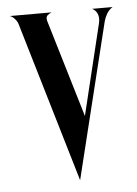

<svg xmlns="http://www.w3.org/2000/svg" viewBox="-45 -554 439 615"><g transform="rotate(-5 175.0 -246.5)"><path d="M144 -518.1Q135.7 -515.1 130.1 -509.8Q124.5 -504.4 127 -493.2L221.2 -178.2L292 -470.2Q294.4 -480.5 293.7 -488.3Q293 -496.1 290 -502.2Q287.1 -508.3 282.7 -512.2Q278.3 -516.1 273.9 -518.1H339.8Q327.1 -509.8 320.6 -498Q314 -486.3 311 -475.1L188 25.4L35.2 -490.2Q32.7 -498.5 25.4 -506.8Q18.1 -515.1 9.8 -518.1Z"/></g></svg>

Font: 003 KoZ KJR
Style: Regular
Weight: 400
Designer: Ko Z, Min Khaing
Foundry: Your Own Font Foundry
Version: Version 2.50;March 29, 2020;